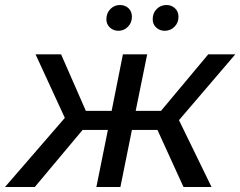

<svg xmlns="http://www.w3.org/2000/svg" viewBox="-61 -747 960 767"><path d="M654 -267 784 0H672L568 -228H466L420 0H324L370 -228H269L78 0H-41L198 -276L81 -530H183L282 -304H385L430 -530H527L481 -304H582L771 -530H879ZM364 -670Q364 -695 380 -711Q396 -727 418 -727Q439 -727 452.5 -714Q466 -701 466 -680Q466 -656 450 -640Q434 -624 412 -624Q392 -624 378 -637Q364 -650 364 -670ZM549 -670Q549 -695 565 -711Q581 -727 604 -727Q624 -727 638 -714Q652 -701 652 -680Q652 -656 636 -640Q620 -624 597 -624Q577 -624 563 -637Q549 -650 549 -670Z"/></svg>

Font: Montserrat Alternates Medium
Style: Italic
Weight: 500
Italic angle: -11.3°
Designer: Julieta Ulanovsky
Foundry: Julieta Ulanovsky
Version: Version 7.200